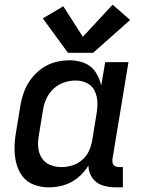

<svg xmlns="http://www.w3.org/2000/svg" viewBox="-20 -797 616 825"><path d="M190 8Q223 8 255 -1.5Q287 -11 314.5 -33.5Q342 -56 360 -86Q360 -57 376 -33.5Q392 -10 419 -1Q446 8 476 8H508V-79H490Q482 -79 474.5 -83Q467 -87 464.5 -95Q462 -103 463 -112L532 -530H432L415 -430Q408 -461 390.5 -487.5Q373 -514 343 -526Q313 -538 280 -538Q249 -538 218 -530Q187 -522 160 -503Q133 -484 113 -457Q93 -430 82.5 -400.5Q72 -371 67 -340L49 -230Q43 -197 42.5 -163Q42 -129 49.5 -97.5Q57 -66 76 -40.5Q95 -15 125.5 -3.5Q156 8 190 8ZM244 -79Q218 -79 195 -88.5Q172 -98 159 -119Q146 -140 144 -165Q142 -190 147 -216L165 -326Q169 -351 180 -374.5Q191 -398 211 -416.5Q231 -435 256 -443Q281 -451 306 -451Q332 -451 354.5 -439.5Q377 -428 387.5 -405Q398 -382 398.5 -355.5Q399 -329 394 -303L376 -193Q372 -170 362 -148Q352 -126 332.5 -109.5Q313 -93 290 -86Q267 -79 244 -79ZM272 -570H380L539 -711L464 -777L336 -639L252 -770L164 -718Z"/></svg>

Font: Iosevka Sparkle Medium
Style: Italic
Weight: 500
Italic angle: -9°
Designer: Belleve Invis
Foundry: Belleve Invis
Version: Version 4.5.0; ttfautohint (v1.8.3)